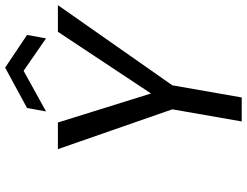

<svg xmlns="http://www.w3.org/2000/svg" viewBox="-124 -812 937 728"><g transform="rotate(-90 344.0 -448.5)"><path d="M439 -827 285 -742 298 -814 451 -897 575 -814 562 -742ZM688 -697 384 -263 338 0H247L293 -263L142 -697H243L353 -344L587 -697Z"/></g></svg>

Font: Fz Poppins
Style: Italic
Weight: 400
Italic angle: -10°
Designer: Ninad Kale (Devanagari), Jonny Pinhorn (Latin)
Foundry: Indian Type Foundry
Version: Vit hóa bi Vntype.Com & FontZin.Com